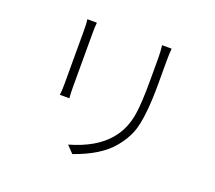

<svg xmlns="http://www.w3.org/2000/svg" viewBox="-129 -921 1258 1126"><g transform="rotate(20 500.0 -358.0)"><path d="M236.3 -741.2H295.9Q293 -715.8 293 -671.9V-339.8Q293 -292 295.9 -269.5H236.3Q240.2 -297.9 240.2 -339.8V-671.9Q240.2 -718.8 236.3 -741.2ZM700.2 -748H759.8Q756.8 -713.9 756.8 -669.9V-529.3Q756.8 -308.6 720.7 -216.8Q701.2 -167 659.2 -115.2Q585.9 -24.4 423.8 32.2L381.8 -11.7Q543 -57.6 620.1 -150.4Q679.7 -220.7 694.3 -321.3Q705.1 -390.6 705.1 -530.3V-669.9Q705.1 -710.9 700.2 -748Z"/></g></svg>

Font: Taipei Sans TC Beta Light
Style: Regular
Weight: 300
Designer: JT Foundry
Foundry: JT Foundry
Version: Version 1.000